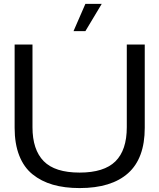

<svg xmlns="http://www.w3.org/2000/svg" viewBox="-20 -958 819 987"><path d="M389.2 8.8Q312 8.8 252 -8.5Q191.9 -25.9 147.2 -62Q102.5 -98.1 78.9 -158.4Q55.2 -218.8 55.2 -300.8V-729H147V-304.2Q147 -188.5 204.6 -129.6Q262.2 -70.8 389.2 -70.8Q514.6 -70.8 573.2 -128.4Q631.8 -186 631.8 -304.2V-729H724.1V-300.8Q724.1 -144 638.4 -67.6Q552.7 8.8 389.2 8.8ZM357.9 -797.9 418.9 -938H502.9L418.9 -797.9Z"/></svg>

Font: Lumene Sans Expanded
Style: Regular
Weight: 400
Width: 7
Designer: Deni Anggara
Version: Version 1.003;Glyphs 3.1.2 (3151)